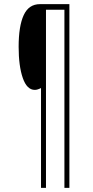

<svg xmlns="http://www.w3.org/2000/svg" viewBox="-20 -780 449 927"><path d="M291 127V-733H202V127H178V-355Q161 -346 148 -346Q110 -346 90 -403.5Q70 -461 70 -554Q70 -654 94.5 -707Q119 -760 173 -760H315V127Z"/></svg>

Font: Noto Sans Display Thin Cond
Style: Regular
Weight: 250
Width: 3
Designer: Monotype Design team
Foundry: Monotype Imaging Inc.
Version: Version 1.000